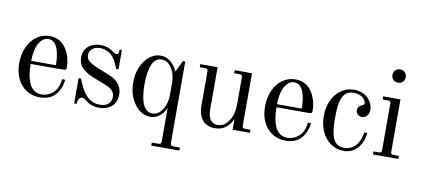

<svg xmlns="http://www.w3.org/2000/svg" viewBox="-79 -969 3252 1484"><g transform="rotate(10 1547.0 -227.0)"><path d="M238.8 -443.8Q205.6 -443.8 181.6 -416Q157.7 -388.2 147 -346.2Q136.2 -304.2 136.2 -253.9H330.1Q330.1 -290.5 325.7 -322.3Q321.3 -354 311.3 -382.3Q301.3 -410.6 282.7 -427.2Q264.2 -443.8 238.8 -443.8ZM245.1 -467.8Q281.2 -467.8 311 -453.9Q340.8 -439.9 359.9 -417.7Q378.9 -395.5 391.8 -366.5Q404.8 -337.4 410.4 -309.1Q416 -280.8 416 -252.9Q416 -238.8 410.6 -234.4Q405.3 -230 384.8 -230H136.2Q136.2 -182.1 142.8 -144Q149.4 -106 163.3 -75.7Q177.2 -45.4 201.9 -28.8Q226.6 -12.2 259.8 -12.2Q282.2 -12.2 303.5 -20Q324.7 -27.8 344.5 -43.7Q364.3 -59.6 378.2 -88.6Q392.1 -117.7 396 -155.8H419.9Q413.6 -83 370.6 -35.4Q327.6 12.2 250 12.2Q160.6 12.2 104.2 -51.8Q47.9 -115.7 47.9 -221.2Q47.9 -290 72.5 -346.2Q97.2 -402.3 142.3 -435.1Q187.5 -467.8 245.1 -467.8Z M520 -186H538.1Q542 -177.2 549.1 -161.1Q556.2 -145 562.3 -131.8Q568.4 -118.7 575.2 -106.9Q628.4 -12.2 714.8 -12.2Q760.3 -12.2 783.2 -33.4Q806.2 -54.7 806.2 -88.9Q806.2 -141.1 742.2 -167L627.9 -212.9Q573.7 -234.9 542.7 -266.1Q511.7 -297.4 511.7 -345.2Q511.7 -405.8 549.8 -436.8Q587.9 -467.8 646 -467.8Q699.7 -467.8 743.2 -436Q764.6 -419.9 775.9 -419.9Q790.5 -419.9 792 -438L793.9 -458H812V-306.2H793.9L779.8 -340.8Q767.6 -371.1 750 -392.6Q732.4 -414.1 713.4 -424.6Q694.3 -435.1 677.7 -439.5Q661.1 -443.8 645 -443.8Q607.9 -443.8 584 -425.3Q560.1 -406.7 560.1 -374Q560.1 -345.2 583.3 -326.7Q606.4 -308.1 647.9 -291L749 -250Q851.1 -208 851.1 -116.2Q851.1 -53.7 812.5 -20.8Q773.9 12.2 713.9 12.2Q688 12.2 665.8 5.6Q643.6 -1 633.5 -7.3Q623.5 -13.7 608.9 -24.9Q607.9 -25.4 604.5 -28.1Q601.1 -30.8 600.1 -31.5Q599.1 -32.2 595.9 -34.2Q592.8 -36.1 591.6 -36.9Q590.3 -37.6 587.6 -38.8Q585 -40 583.3 -40.5Q581.5 -41 579.3 -41.5Q577.1 -42 575.2 -42Q561.5 -42 553 -32.7Q544.4 -23.4 542 -7.8L539.1 12.2H520Z M1128.4 -439.9Q1079.1 -439.9 1054.4 -385Q1029.8 -330.1 1029.8 -228Q1029.8 -126 1054.4 -71Q1079.1 -16.1 1128.4 -16.1Q1174.8 -16.1 1206.3 -64.5Q1237.8 -112.8 1237.8 -182.1V-273.9Q1237.8 -343.3 1206.3 -391.6Q1174.8 -439.9 1128.4 -439.9ZM1117.7 -467.8Q1158.2 -467.8 1192.4 -440.7Q1226.6 -413.6 1247.6 -366.2L1291.5 -456.1H1309.6V184.1Q1309.6 196.3 1314.5 201.2Q1319.3 206.1 1331.5 206.1H1383.8V230H1163.6V206.1H1215.3Q1227.5 206.1 1232.7 201.2Q1237.8 196.3 1237.8 184.1V-80.1Q1222.2 -40 1189.9 -13.9Q1157.7 12.2 1117.7 12.2Q1044.9 12.2 993.2 -57.4Q941.4 -127 941.4 -228Q941.4 -329.1 993.2 -398.4Q1044.9 -467.8 1117.7 -467.8Z M1897.5 0H1761.7V-85.9Q1718.8 12.2 1623.5 12.2Q1593.8 12.2 1570.1 2.7Q1546.4 -6.8 1532 -22Q1517.6 -37.1 1508.3 -57.6Q1499 -78.1 1495.4 -98.6Q1491.7 -119.1 1491.7 -141.1V-410.2Q1491.7 -422.4 1486.8 -427.2Q1481.9 -432.1 1469.7 -432.1H1427.7V-456.1H1563.5V-122.1Q1563.5 -102.5 1566.9 -85.4Q1570.3 -68.4 1578.4 -52Q1586.4 -35.6 1602.1 -25.9Q1617.7 -16.1 1639.6 -16.1Q1692.9 -16.1 1727.3 -68.8Q1761.7 -121.6 1761.7 -200.2V-410.2Q1761.7 -422.4 1756.8 -427.2Q1752 -432.1 1739.7 -432.1H1697.3V-456.1H1833.5V-45.9Q1833.5 -33.7 1838.4 -28.8Q1843.3 -23.9 1855.5 -23.9H1897.5Z M2168 -443.8Q2134.8 -443.8 2110.8 -416Q2086.9 -388.2 2076.2 -346.2Q2065.4 -304.2 2065.4 -253.9H2259.3Q2259.3 -290.5 2254.9 -322.3Q2250.5 -354 2240.5 -382.3Q2230.5 -410.6 2211.9 -427.2Q2193.4 -443.8 2168 -443.8ZM2174.3 -467.8Q2210.4 -467.8 2240.2 -453.9Q2270 -439.9 2289.1 -417.7Q2308.1 -395.5 2321 -366.5Q2334 -337.4 2339.6 -309.1Q2345.2 -280.8 2345.2 -252.9Q2345.2 -238.8 2339.8 -234.4Q2334.5 -230 2314 -230H2065.4Q2065.4 -182.1 2072 -144Q2078.6 -106 2092.5 -75.7Q2106.4 -45.4 2131.1 -28.8Q2155.8 -12.2 2189 -12.2Q2211.4 -12.2 2232.7 -20Q2253.9 -27.8 2273.7 -43.7Q2293.5 -59.6 2307.4 -88.6Q2321.3 -117.7 2325.2 -155.8H2349.1Q2342.8 -83 2299.8 -35.4Q2256.8 12.2 2179.2 12.2Q2089.8 12.2 2033.4 -51.8Q1977.1 -115.7 1977.1 -221.2Q1977.1 -290 2001.7 -346.2Q2026.4 -402.3 2071.5 -435.1Q2116.7 -467.8 2174.3 -467.8Z M2633.3 -467.8Q2668.5 -467.8 2697.5 -455.8Q2726.6 -443.8 2744.9 -424.8Q2763.2 -405.8 2773.2 -382.8Q2783.2 -359.9 2783.2 -336.9Q2783.2 -305.7 2767.1 -288.3Q2751 -271 2728 -271Q2708 -271 2694.6 -283.9Q2681.2 -296.9 2681.2 -314.9Q2681.2 -333 2691.4 -344.7Q2701.7 -356.4 2715.3 -360.8Q2731 -365.7 2731 -378.9Q2731 -387.2 2725.6 -397.7Q2720.2 -408.2 2709.5 -418.9Q2698.7 -429.7 2678.7 -436.8Q2658.7 -443.8 2633.3 -443.8Q2606.4 -443.8 2587.2 -433.3Q2567.9 -422.9 2556.2 -405Q2544.4 -387.2 2537.4 -358.9Q2530.3 -330.6 2527.8 -300Q2525.4 -269.5 2525.4 -228Q2525.4 -186.5 2527.8 -156Q2530.3 -125.5 2537.1 -97.2Q2543.9 -68.8 2555.7 -51Q2567.4 -33.2 2586.9 -22.7Q2606.4 -12.2 2633.3 -12.2Q2665 -12.2 2690.2 -25.1Q2715.3 -38.1 2730.7 -59.8Q2746.1 -81.5 2755.1 -105.5Q2764.2 -129.4 2767.1 -155.8H2791Q2789.1 -126 2778.8 -97.4Q2768.6 -68.8 2750 -43.7Q2731.4 -18.6 2701.2 -3.2Q2670.9 12.2 2633.3 12.2Q2575.7 12.2 2530.5 -20.3Q2485.4 -52.7 2461.2 -107.4Q2437 -162.1 2437 -228Q2437 -293.9 2461.4 -348.4Q2485.8 -402.8 2531 -435.3Q2576.2 -467.8 2633.3 -467.8Z M2919.4 -669.2Q2934.1 -684.1 2956.5 -684.1Q2979 -684.1 2993.9 -669.2Q3008.8 -654.3 3008.8 -631.8Q3008.8 -609.4 2993.9 -594.7Q2979 -580.1 2956.5 -580.1Q2934.1 -580.1 2919.4 -594.7Q2904.8 -609.4 2904.8 -631.8Q2904.8 -654.3 2919.4 -669.2ZM2998.5 -456.1V-45.9Q2998.5 -33.7 3003.4 -28.8Q3008.3 -23.9 3020.5 -23.9H3062.5V0H2862.8V-23.9H2904.8Q2917 -23.9 2921.9 -28.8Q2926.8 -33.7 2926.8 -45.9V-410.2Q2926.8 -422.4 2921.9 -427.2Q2917 -432.1 2904.8 -432.1H2862.8V-456.1Z"/></g></svg>

Font: Flanker Steampunk
Style: Regular
Weight: 400
Designer: Alexey Kryukov, Leonardo Di Lena
Foundry: Alexey Kryukov, Leonardo Di Lena
Version: 1.210